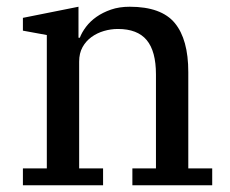

<svg xmlns="http://www.w3.org/2000/svg" viewBox="-20 -550 684 570"><path d="M48 -50H119V-446L48 -459V-497L213 -530V-438H217Q223 -454 235.5 -470.5Q248 -487 266.5 -500Q285 -513 309.5 -521.5Q334 -530 365 -530Q459 -530 499 -481.5Q539 -433 539 -336V-50H610V0H373V-50H443V-329Q443 -398 415.5 -431Q388 -464 330 -464Q309 -464 288.5 -458Q268 -452 251.5 -440Q235 -428 225 -410Q215 -392 215 -367V-50H286V0H48Z"/></svg>

Font: IBM Plex Serif Text
Style: Regular
Weight: 450
Designer: Mike Abbink, Paul van der Laan, Pieter van Rosmalen
Foundry: Bold Monday
Version: Version 3.001